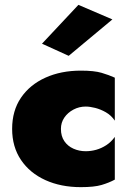

<svg xmlns="http://www.w3.org/2000/svg" viewBox="-20 -761 543 791"><path d="M231 -230Q231 -256 245 -276.5Q259 -297 282.5 -309.5Q306 -322 333 -322Q350 -322 372 -316.5Q394 -311 416 -298.5Q438 -286 453 -264V-441Q429 -452 398.5 -461Q368 -470 313 -470Q231 -470 167 -441Q103 -412 66.5 -358.5Q30 -305 30 -230Q30 -156 66.5 -102Q103 -48 167 -19Q231 10 313 10Q368 10 398.5 1Q429 -8 453 -21V-197Q438 -176 418 -163Q398 -150 376.5 -144Q355 -138 333 -138Q306 -138 282.5 -148.5Q259 -159 245 -179.5Q231 -200 231 -230ZM443 -681 303 -741 153 -581 263 -531Z"/></svg>

Font: Jost Black
Style: Regular
Weight: 900
Version: Version 3.710